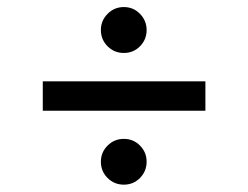

<svg xmlns="http://www.w3.org/2000/svg" viewBox="-20 -554 696 539"><path d="M556.6 -325.7V-243.2H100.1V-325.7ZM327.6 -35.6Q300.8 -35.6 282 -54.4Q263.2 -73.2 263.2 -100.1Q263.2 -126.5 282 -145.3Q300.8 -164.1 327.6 -164.1Q354.5 -164.1 373 -145.3Q391.6 -126.5 391.6 -100.1Q391.6 -73.2 373 -54.4Q354.5 -35.6 327.6 -35.6ZM327.6 -405.3Q300.8 -405.3 282 -424.1Q263.2 -442.9 263.2 -469.7Q263.2 -496.1 282 -515.1Q300.8 -534.2 327.6 -534.2Q354.5 -534.2 373 -515.1Q391.6 -496.1 391.6 -469.7Q391.6 -442.9 373 -424.1Q354.5 -405.3 327.6 -405.3Z"/></svg>

Font: Inter 17pt
Style: Regular
Weight: 400
Version: Version 4.001;git-66647c0bb